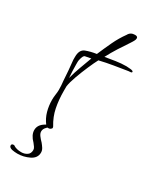

<svg xmlns="http://www.w3.org/2000/svg" viewBox="-143 -403 496 603"><g transform="rotate(30 105.0 -102.0)"><path d="M73 34Q67 34 62 29Q49 12 43.5 -8Q38 -28 38 -49Q38 -59 39.5 -69Q41 -79 41 -86Q41 -94 40.5 -102.5Q40 -111 39 -119Q38 -137 36.5 -155Q35 -173 33 -191V-202Q33 -228 50 -234.5Q67 -241 88 -244Q99 -270 111 -295.5Q123 -321 139 -343Q146 -356 162 -356Q172 -356 172 -349Q172 -344 169 -339Q166 -334 163 -329Q150 -310 137 -289.5Q124 -269 113 -248Q131 -251 150 -254Q169 -257 188 -257Q191 -257 202 -256Q213 -255 213 -251Q213 -248 208 -247.5Q203 -247 201 -247Q176 -243 151.5 -239Q127 -235 102 -229Q95 -216 85 -193Q75 -170 66.5 -146.5Q58 -123 56 -108V-91Q56 -60 61.5 -32Q67 -4 83 22Q83 23 83.5 23.5Q84 24 84 25Q84 29 80.5 31.5Q77 34 73 34ZM50 -135Q56 -158 64 -179.5Q72 -201 80 -223Q65 -220 59 -219Q53 -218 49 -200Q48 -196 48 -191.5Q48 -187 48 -183Q48 -171 48.5 -159Q49 -147 50 -135ZM8 150Q-3 147 -3 140Q-3 135 2 134Q7 133 8 135Q19 142 36 142Q48 142 57 136Q66 130 66 117Q66 112 62.5 107Q59 102 55 97Q37 79 37 61Q37 42 57 30Q68 23 80 23Q84 23 84 28Q70 31 65 38Q58 45 58 54Q58 61 63.5 68.5Q69 76 77 84Q82 90 86.5 97Q91 104 91 112Q91 132 70.5 142Q50 152 28 152Q23 152 18 151.5Q13 151 8 150Z"/></g></svg>

Font: Sassy Frass
Style: Regular
Weight: 400
Designer: Robert E. Leuschke
Foundry: Robert E. Leuschke
Version: Version 1.010; ttfautohint (v1.8.3)